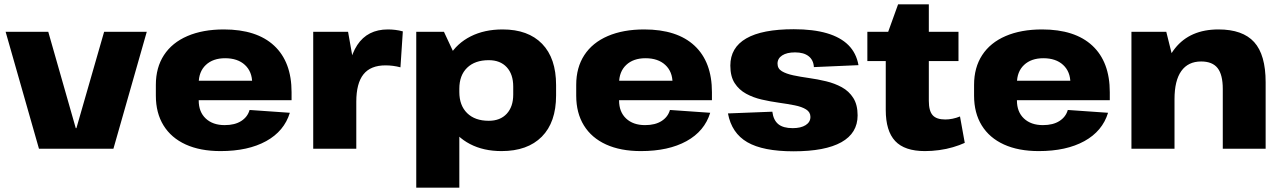

<svg xmlns="http://www.w3.org/2000/svg" viewBox="-20 -687 5922 887"><path d="M6 -540H203L330 -95H333L461 -540H658L504 0H160Z M999 11Q905 11 838 -19.5Q771 -50 735.5 -107.5Q700 -165 700 -245V-295Q700 -375 737.5 -432.5Q775 -490 846 -520.5Q917 -551 1014 -551Q1166 -551 1246.5 -476Q1327 -401 1327 -261V-224H862V-314H1171L1145 -280V-303Q1145 -356 1111.5 -387Q1078 -418 1020 -418Q964 -418 931 -387Q898 -356 898 -302V-223Q898 -170 930.5 -139.5Q963 -109 1018 -109Q1065 -109 1094.5 -128Q1124 -147 1133 -179L1319 -166Q1293 -81 1209.5 -35Q1126 11 999 11Z M1427 -540H1588L1626 -325V0H1427ZM1583 -266Q1583 -407 1630.5 -479Q1678 -551 1772 -551Q1788 -551 1805.5 -549Q1823 -547 1841 -542L1830 -376Q1796 -385 1761 -385Q1692 -385 1659 -343.5Q1626 -302 1626 -217Z M2297 11Q2214 11 2151.5 -21.5Q2089 -54 2054.5 -113.5Q2020 -173 2020 -254V-289Q2020 -369 2055.5 -428Q2091 -487 2154.5 -519Q2218 -551 2302 -551Q2420 -551 2484.5 -484.5Q2549 -418 2549 -294V-246Q2549 -122 2483 -55.5Q2417 11 2297 11ZM1903 -540H2031L2102 -388V180H1903ZM2238 -129Q2291 -129 2321 -161.5Q2351 -194 2351 -250V-287Q2351 -344 2321 -376.5Q2291 -409 2238 -409Q2174 -409 2138 -374Q2102 -339 2102 -277V-262Q2102 -200 2138 -164.5Q2174 -129 2238 -129Z M2941 11Q2847 11 2780 -19.5Q2713 -50 2677.5 -107.5Q2642 -165 2642 -245V-295Q2642 -375 2679.5 -432.5Q2717 -490 2788 -520.5Q2859 -551 2956 -551Q3108 -551 3188.5 -476Q3269 -401 3269 -261V-224H2804V-314H3113L3087 -280V-303Q3087 -356 3053.5 -387Q3020 -418 2962 -418Q2906 -418 2873 -387Q2840 -356 2840 -302V-223Q2840 -170 2872.5 -139.5Q2905 -109 2960 -109Q3007 -109 3036.5 -128Q3066 -147 3075 -179L3261 -166Q3235 -81 3151.5 -35Q3068 11 2941 11Z M3646 12Q3505 12 3432.5 -30Q3360 -72 3343 -163L3548 -171Q3553 -132 3575.5 -113.5Q3598 -95 3642 -95Q3680 -95 3702 -109Q3724 -123 3724 -147Q3724 -169 3704 -181.5Q3684 -194 3651 -200.5Q3618 -207 3578.5 -212.5Q3539 -218 3499.5 -227Q3460 -236 3427 -254Q3394 -272 3374 -303Q3354 -334 3354 -384Q3354 -467 3427.5 -509.5Q3501 -552 3647 -552Q3737 -552 3800 -533.5Q3863 -515 3899.5 -478.5Q3936 -442 3946 -386L3740 -377Q3738 -410 3715.5 -427.5Q3693 -445 3653 -445Q3615 -445 3593.5 -431Q3572 -417 3572 -393Q3572 -370 3592 -358Q3612 -346 3645 -339Q3678 -332 3717.5 -326.5Q3757 -321 3796.5 -311.5Q3836 -302 3869 -284Q3902 -266 3922 -234.5Q3942 -203 3942 -154Q3942 -72 3867 -30Q3792 12 3646 12Z M4253 11Q4159 11 4115.5 -35.5Q4072 -82 4072 -179V-509L4129 -667H4271V-221Q4271 -175 4288.5 -155Q4306 -135 4347 -135Q4363 -135 4380.5 -138.5Q4398 -142 4415 -149L4437 -27Q4413 -16 4382.5 -7Q4352 2 4318.5 6.5Q4285 11 4253 11ZM3987 -540H4408V-405H3987Z M4779 11Q4685 11 4618 -19.5Q4551 -50 4515.5 -107.5Q4480 -165 4480 -245V-295Q4480 -375 4517.5 -432.5Q4555 -490 4626 -520.5Q4697 -551 4794 -551Q4946 -551 5026.5 -476Q5107 -401 5107 -261V-224H4642V-314H4951L4925 -280V-303Q4925 -356 4891.5 -387Q4858 -418 4800 -418Q4744 -418 4711 -387Q4678 -356 4678 -302V-223Q4678 -170 4710.5 -139.5Q4743 -109 4798 -109Q4845 -109 4874.5 -128Q4904 -147 4913 -179L5099 -166Q5073 -81 4989.5 -35Q4906 11 4779 11Z M5629 -276Q5629 -342 5605 -372.5Q5581 -403 5529 -403Q5469 -403 5437.5 -359Q5406 -315 5406 -229L5339 -140V-212Q5339 -377 5408.5 -464Q5478 -551 5609 -551Q5721 -551 5774 -492.5Q5827 -434 5827 -307V0H5629ZM5207 -540H5368L5406 -387V0H5207Z"/></svg>

Font: Pathway Extreme ExtraBold
Style: Regular
Weight: 800
Designer: Eduardo Rodriguez Tunni
Foundry: Eduardo Rodriguez Tunni
Version: Version 1.001;gftools[0.9.26]